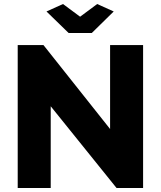

<svg xmlns="http://www.w3.org/2000/svg" viewBox="-20 -934 799 954"><path d="M211 -877 321 -770H436L545 -877L463 -914L378 -851L293 -914ZM559 0H691V-710H527V-293L196 -710H68V0H232V-406Z"/></svg>

Font: Raleway
Style: ExtraBold
Weight: 800
Designer: Matt McInerney, Pablo Impallari, Rodrigo Fuenzalida
Foundry: Matt McInerney, Pablo Impallari, Rodrigo Fuenzalida
Version: Version 3.000